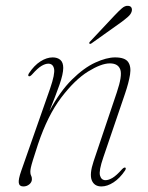

<svg xmlns="http://www.w3.org/2000/svg" viewBox="-20 -647 518 674"><path d="M81 -379.5Q77 -381.5 81.5 -389.5Q100 -417.5 122 -431.5Q144 -445.5 165 -445.5Q181.5 -445.5 191.8 -436.8Q202 -428 202 -408.5Q202 -387.5 188.8 -349.5Q175.5 -311.5 153.5 -257Q190.5 -326 232.5 -367.5Q274.5 -409 314.2 -427.2Q354 -445.5 384 -445.5Q418 -445.5 429.5 -429.8Q441 -414 436.5 -385.2Q432 -356.5 418.5 -317L342.5 -94Q326.5 -47.5 331 -31Q335.5 -14.5 350.5 -14.5Q361 -14.5 374.8 -22.5Q388.5 -30.5 408.5 -53Q416 -60.5 420 -58.5Q423.5 -56.5 419 -48.5Q400.5 -21 378.5 -6.8Q356.5 7.5 336 7.5Q311 7.5 302.2 -14Q293.5 -35.5 308.5 -80.5L390 -322.5Q410 -381.5 402.2 -403Q394.5 -424.5 365.5 -424.5Q335.5 -424.5 289 -395.8Q242.5 -367 195 -304.5Q147.5 -242 113.5 -141Q101.5 -104.5 95.8 -85.8Q90 -67 88.2 -58.2Q86.5 -49.5 86.5 -44Q86.5 -35 89.2 -30.5Q92 -26 92 -18Q92 -7.5 83 0Q74 7.5 62 7.5Q48 7.5 46 -4.8Q44 -17 54.5 -47L156 -336.5Q173.5 -387.5 169.8 -405.5Q166 -423.5 149.5 -423.5Q139 -423.5 125.5 -415.5Q112 -407.5 92.5 -385.5Q85 -377.5 81 -379.5ZM381 -591.5Q396.5 -608 407.8 -617.8Q419 -627.5 429.5 -626.5Q438.5 -626 441.5 -620Q444.5 -614 442 -606Q439 -596.5 429 -587.8Q419 -579 405.5 -569L301.5 -495Q296.5 -491.5 294 -494Q291.5 -496.5 297 -502Z"/></svg>

Font: Fraunces 72pt S000 Thin
Style: Italic
Weight: 100
Italic angle: -16°
Version: Version 1.000; ttfautohint (v1.8.3)